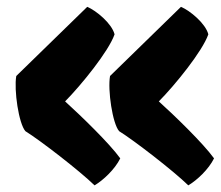

<svg xmlns="http://www.w3.org/2000/svg" viewBox="-20 -561 662 576"><path d="M56.2 -167.5C101.1 -139.6 219.2 -48.3 263.7 -4.9C290 -20.5 324.7 -53.2 340.8 -85.9C307.6 -131.8 223.1 -213.4 175.3 -256.8C223.6 -305.7 306.2 -407.2 323.7 -458C315.4 -490.7 268.6 -529.3 241.7 -540.5L28.8 -333C21.5 -291 36.1 -190.4 56.2 -167.5ZM337.4 -167.5C382.3 -139.6 500.5 -48.3 544.9 -4.9C571.3 -20.5 606 -53.2 622.1 -85.9C588.9 -131.8 504.4 -213.4 456.5 -256.8C504.9 -305.7 587.4 -407.2 605 -458C596.7 -490.7 549.8 -529.3 522.9 -540.5L310.1 -333C302.7 -291 317.4 -190.4 337.4 -167.5Z"/></svg>

Font: Fruktur
Style: Regular
Weight: 400
Designer: Viktoriya Grabowska
Foundry: Viktoriya Grabowska
Version: Version 1.002